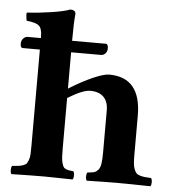

<svg xmlns="http://www.w3.org/2000/svg" viewBox="-51 -745 721 795"><g transform="rotate(5 309.5 -348.0)"><path d="M353 -522H228V-371.1Q281.2 -404.3 326.2 -424.1Q371.1 -443.8 393.1 -443.8Q525.9 -443.8 525.9 -284.2V-122.1Q525.9 -101.1 527.1 -86.9Q528.3 -72.8 532.5 -62.5Q536.6 -52.2 541.3 -46.9Q545.9 -41.5 556.2 -38.3Q566.4 -35.2 575.9 -34.2Q585.4 -33.2 603 -32.2Q607.4 -27.8 607.4 -15.1Q607.4 -2.4 603 2Q517.1 0 460.9 0Q422.9 0 338.9 2Q334.5 -2.4 334.5 -15.1Q334.5 -27.8 338.9 -32.2Q356.9 -33.7 365.5 -35.9Q374 -38.1 382.3 -46.9Q390.6 -55.7 393.3 -73.5Q396 -91.3 396 -122.1V-294.9Q396 -331.5 376.7 -350.8Q357.4 -370.1 320.8 -370.1Q290 -370.1 228 -332V-122.1Q228 -100.6 228.8 -86.7Q229.5 -72.8 232.4 -62.7Q235.4 -52.7 238 -47.4Q240.7 -42 247.8 -38.8Q254.9 -35.6 261 -34.4Q267.1 -33.2 279.8 -32.2Q284.2 -27.8 284.2 -15.1Q284.2 -2.4 279.8 2Q193.8 0 163.1 0Q109.9 0 25.9 2Q21.5 -2.4 21.5 -15.1Q21.5 -27.8 25.9 -32.2Q44.4 -33.7 52.7 -34.7Q61 -35.6 71.3 -39.3Q81.5 -43 85.2 -47.9Q88.9 -52.7 92.8 -63Q96.7 -73.2 97.4 -86.9Q98.1 -100.6 98.1 -122.1V-522H26.9Q17.1 -522 17.1 -539.1Q17.1 -553.2 25.4 -561.5Q33.7 -569.8 42 -569.8H98.1V-576.2H228V-569.8H368.2Q377.9 -569.8 377.9 -550.8Q377.9 -538.1 370.1 -530Q362.3 -522 353 -522ZM228 -576.2H98.1Q98.1 -608.9 85.2 -620.6Q72.3 -632.3 33.2 -636.2Q31.7 -641.1 30.5 -653.1Q29.3 -665 30.8 -669.9Q78.6 -672.4 132.8 -680.7Q187 -689 209 -698.2Q231.9 -698.2 231.9 -681.2Q228 -646.5 228 -576.2Z"/></g></svg>

Font: Common Serif
Style: Bold
Weight: 700
Designer: Philipp H. Poll, Khaled Hosny
Foundry: Stefan Peev, Context Ltd.
Version: Version 1.026